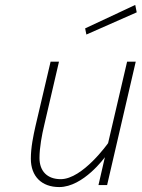

<svg xmlns="http://www.w3.org/2000/svg" viewBox="-20 -750 574 778"><path d="M534 -700 528 -730 325 -635 330 -610ZM418 -170C418 -170 315 -24 226 -24C172 -24 140 -56 140 -110C140 -152 150 -205 159 -242L219 -500H185L124 -240C115 -200 105 -153 105 -107C105 -35 149 8 220 8C318 8 405 -113 405 -113L379 0H414L530 -500H495Z"/></svg>

Font: RazerF5 Thin
Style: Italic
Weight: 250
Foundry: Razer Inc.
Version: Version 2